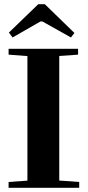

<svg xmlns="http://www.w3.org/2000/svg" viewBox="-20 -896 419 916"><path d="M40 -717.3 22.5 -740.7 162.6 -876H193.8L335 -738.8L318.4 -717.3L182.6 -793.5H172.9ZM21 0V-27.8L110.8 -34.2V-628.4L21 -635.3V-663.1H352.5V-635.3L262.7 -628.9V-34.7L357.9 -27.8V0Z"/></svg>

Font: Elstob 14pt
Style: Bold
Weight: 700
Designer: Peter S. Baker
Version: Version 1.015